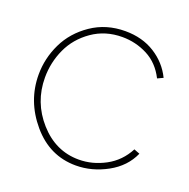

<svg xmlns="http://www.w3.org/2000/svg" viewBox="-128 -837 950 965"><g transform="rotate(20 347.0 -354.0)"><path d="M382 -714Q473 -714 540.5 -671.5Q608 -629 642 -559L612 -545Q576 -616 513 -648.5Q450 -681 378 -681Q287 -681 217.5 -632.5Q148 -584 114.5 -511Q81 -438 81 -357Q81 -225 169 -126Q257 -27 381 -27Q454 -27 522 -63.5Q590 -100 627 -171L658 -159Q624 -82 543.5 -38Q463 6 377 6Q237 6 141.5 -106.5Q46 -219 46 -360Q46 -447 84.5 -527Q123 -607 201.5 -660.5Q280 -714 382 -714Z"/></g></svg>

Font: Raleway-v4020 ExtraLight
Style: Regular
Weight: 275
Designer: Matt McInerney, Pablo Impallari, Rodrigo Fuenzalida
Foundry: Matt McInerney, Pablo Impallari, Rodrigo Fuenzalida
Version: Version 4.020;PS 004.020;hotconv 1.0.88;makeotf.lib2.5.64775